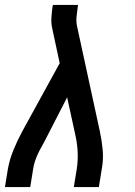

<svg xmlns="http://www.w3.org/2000/svg" viewBox="-25 -755 545 775"><path d="M-5 0 7 -74Q14 -112 29.5 -150Q45 -188 65 -225L216 -500L188 -630Q188 -633 187 -635Q186 -637 186 -639Q186 -639 186 -639Q186 -639 186 -639V-640Q181 -661 182.5 -683Q184 -705 187 -728L189 -735H290L289 -728Q286 -708 284 -688Q282 -668 286 -649L378 -225Q386 -188 389.5 -150Q393 -112 386 -74L374 0H273L285 -74Q290 -107 288.5 -140.5Q287 -174 280 -206L246 -362L154 -183Q147 -170 139.5 -156.5Q132 -143 126 -129.5Q120 -116 115.5 -102Q111 -88 109 -74L97 0Z"/></svg>

Font: Iosevka Curly Semibold Oblique
Style: Regular
Weight: 600
Italic angle: -9°
Monospace: yes
Designer: Belleve Invis
Foundry: Belleve Invis
Version: Version 11.1.0; ttfautohint (v1.8.3)